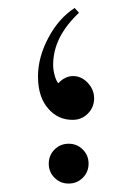

<svg xmlns="http://www.w3.org/2000/svg" viewBox="-20 -461 317 471"><path d="M210.9 -219.7Q210.9 -198.2 195.8 -182.6Q180.7 -167 158.2 -167Q122.1 -167 98.6 -194.3Q73.2 -222.7 73.2 -273.4Q73.2 -320.3 98.6 -368.2Q124 -416 163.1 -441.4L173.8 -429.7Q142.6 -400.4 126.5 -368.7Q110.4 -336.9 110.4 -301.8Q110.4 -289.1 114.3 -275.4Q118.2 -261.7 123 -256.8Q139.6 -274.4 159.2 -274.4Q179.7 -274.4 195.3 -257.8Q210.9 -241.2 210.9 -219.7ZM197.3 -59.6Q197.3 -39.1 183.1 -24.9Q168.9 -10.7 148.4 -10.7Q127.9 -10.7 113.8 -24.9Q99.6 -39.1 99.6 -59.6Q99.6 -80.1 113.8 -94.2Q127.9 -108.4 148.4 -108.4Q168.9 -108.4 183.1 -94.2Q197.3 -80.1 197.3 -59.6Z"/></svg>

Font: Thabit
Style: Regular
Weight: 500
Designer: Regenerated by Nadim Shaikli
Foundry: MAK Alagha
Version: 0.01